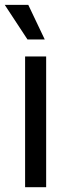

<svg xmlns="http://www.w3.org/2000/svg" viewBox="-29 -777 288 797"><path d="M75.2 0V-542.5H162.6V0ZM85 -613.3 -9.3 -756.8H88.4L156.7 -613.3Z"/></svg>

Font: Inter 16pt
Style: Regular
Weight: 400
Version: Version 4.001;git-66647c0bb